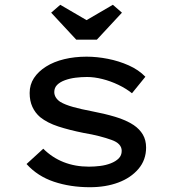

<svg xmlns="http://www.w3.org/2000/svg" viewBox="-20 -773 723 803"><path d="M356 10Q274 10 205.5 -13Q137 -36 91 -87L161 -151Q198 -114 246 -95Q294 -76 352 -76Q375 -76 399 -79Q423 -82 443.5 -90Q464 -98 476.5 -110.5Q489 -123 489 -142Q489 -173 446 -188Q424 -196 395 -203.5Q366 -211 330 -217Q270 -229 224 -244Q178 -259 148 -283Q127 -301 115.5 -326Q104 -351 104 -384Q104 -419 122 -446.5Q140 -474 172.5 -494.5Q205 -515 248.5 -525.5Q292 -536 342 -536Q385 -536 431 -527Q477 -518 518.5 -499.5Q560 -481 588 -452L532 -383Q507 -403 474.5 -418.5Q442 -434 408 -442.5Q374 -451 344 -451Q320 -451 296 -448Q272 -445 251.5 -437.5Q231 -430 219 -418Q207 -406 207 -388Q207 -376 213.5 -365.5Q220 -355 232 -347Q252 -335 286 -325.5Q320 -316 363 -308Q416 -298 461.5 -284.5Q507 -271 539 -250Q564 -233 577.5 -210Q591 -187 591 -156Q591 -104 559 -66.5Q527 -29 474.5 -9.5Q422 10 356 10ZM299 -607 194 -720 232 -753 357 -680H327L452 -753L490 -720L385 -607Z"/></svg>

Font: Lexend Mega
Style: Regular
Weight: 400
Designer: Bonnie Shaver-Troup, Thomas Jockin
Foundry: Lexend
Version: Version 1.007